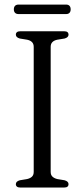

<svg xmlns="http://www.w3.org/2000/svg" viewBox="-20 -840 378 860"><path d="M207 -70Q207 -56.5 214.8 -49Q222.5 -41.5 236.5 -38L269.5 -32.5Q287 -27.5 287 -15Q287 -8 282.2 -4Q277.5 0 267 0H71Q61 0 56 -4Q51 -8 51 -15Q51 -27.5 68.5 -32.5L101.5 -38Q116 -41.5 123.5 -49Q131 -56.5 131 -70V-630Q131 -643.5 123.5 -651.2Q116 -659 102 -662L68.5 -667.5Q51 -672.5 51 -685Q51 -692 56 -696Q61 -700 71 -700H267Q277.5 -700 282.2 -696Q287 -692 287 -685Q287 -672.5 269.5 -667.5L236 -662Q222 -659 214.5 -651.2Q207 -643.5 207 -630ZM42 -798Q42 -808.5 47.5 -814Q53 -819.5 63 -819.5H276Q286 -819.5 291.2 -814Q296.5 -808.5 296.5 -798Q296.5 -788 291.2 -782.5Q286 -777 276 -777H63Q53 -777 47.5 -782.5Q42 -788 42 -798Z"/></svg>

Font: Fraunces 48pt Soft Wonky Light
Style: Regular
Weight: 300
Version: Version 1.000;[b76b70a41]